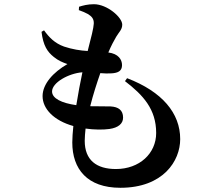

<svg xmlns="http://www.w3.org/2000/svg" viewBox="-20 -827 1040 911"><path d="M189 -683 177 -676C185 -610 205 -581 235 -557C257 -539 277 -531 300 -523C232 -484 182 -428 182 -371C182 -311 235 -255 328 -229C325 -199 323 -173 323 -151C323 -25 394 64 551 64C755 64 835 -64 835 -167C835 -290 750 -392 583 -456L573 -442C659 -376 721 -309 721 -196C721 -99 642 -25 530 -25C438 -25 382 -67 382 -159C382 -177 384 -196 386 -217C428 -211 469 -211 499 -215C541 -221 564 -240 564 -269C564 -304 542 -320 505 -322C482 -323 448 -322 408 -323C422 -379 440 -434 456 -480C475 -478 494 -478 510 -479C540 -481 559 -490 559 -518C559 -544 542 -572 494 -578C508 -611 520 -633 531 -652C543 -673 560 -686 560 -710C560 -745 488 -807 426 -807C396 -807 374 -801 355 -795L354 -779C369 -774 385 -767 398 -760C415 -749 426 -738 425 -715C424 -694 413 -650 396 -585C361 -587 323 -593 284 -606C239 -622 212 -651 189 -683ZM342 -328C272 -338 227 -360 227 -393C227 -435 305 -479 371 -484C361 -438 351 -383 342 -328Z"/></svg>

Font: Noto Serif JP
Style: Bold
Weight: 700
Designer: Ryoko NISHIZUKA 西塚涼子 (kana & ideographs); Frank Grießhammer (Latin, Greek & Cyrillic); Wenlong ZHANG 张文龙 (bopomofo); San
Foundry: Adobe
Version: Version 2.001;hotconv 1.1.0;makeotfexe 2.6.0